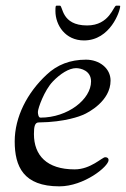

<svg xmlns="http://www.w3.org/2000/svg" viewBox="-20 -647 445 679"><path d="M176 -608C176 -558 211 -504 277 -504C370 -504 405 -608 405 -625C405 -627 405 -627 398 -627H391C381 -627 368 -557 288 -557C196 -557 203 -627 192 -627H181C177 -627 176 -626 176 -608ZM32 -147C32 -58 63 12 190 12C277 12 364 -58 364 -81C364 -87 360 -91 352 -91C341 -91 301 -48 244 -48C145 -48 100 -98 100 -173C100 -199 103 -214 117 -214C211 -215 265 -237 274 -241C293 -249 371 -290 371 -362C371 -406 331 -436 284 -436C228 -436 182 -418 145 -383C76 -319 32 -233 32 -147ZM114 -251C114 -264 137 -328 167 -359C193 -386 224 -406 249 -406C266 -406 302 -397 302 -359C302 -296 220 -231 123 -231C116 -231 114 -244 114 -251Z"/></svg>

Font: OFL Sorts Mill Goudy
Style: Italic
Weight: 500
Italic angle: -6°
Version: Version 003.000